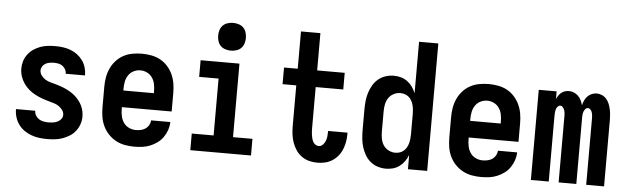

<svg xmlns="http://www.w3.org/2000/svg" viewBox="-48 -923 3596 1103"><g transform="rotate(5 1750.0 -371.0)"><path d="M249 8Q226 8 203 5Q180 2 158 -6Q136 -14 117 -27.5Q98 -41 84.5 -59.5Q71 -78 64 -100.5Q57 -123 57 -146V-148H168V-147Q168 -133 175.5 -120.5Q183 -108 195 -100.5Q207 -93 221 -90.5Q235 -88 249 -88Q262 -88 275.5 -90Q289 -92 301 -97.5Q313 -103 321.5 -114Q330 -125 330 -138Q330 -153 321 -165.5Q312 -178 300 -186.5Q288 -195 274 -199.5Q260 -204 245 -208Q223 -214 202 -221.5Q181 -229 161 -239.5Q141 -250 123.5 -265Q106 -280 93.5 -298.5Q81 -317 74 -338.5Q67 -360 67 -383Q67 -405 73.5 -426Q80 -447 93.5 -465Q107 -483 125.5 -495.5Q144 -508 164.5 -515.5Q185 -523 207 -525.5Q229 -528 251 -528Q274 -528 296 -525Q318 -522 339 -514Q360 -506 378 -492.5Q396 -479 409 -461Q422 -443 428.5 -421Q435 -399 435 -377V-375H324Q324 -388 317.5 -400Q311 -412 300.5 -419.5Q290 -427 277 -429.5Q264 -432 251 -432Q239 -432 226.5 -430Q214 -428 203 -422Q192 -416 185 -405Q178 -394 178 -382Q178 -366 188 -352.5Q198 -339 212 -330.5Q226 -322 242 -318Q258 -314 273.5 -309.5Q289 -305 304.5 -299.5Q320 -294 334.5 -287Q349 -280 362.5 -271.5Q376 -263 388 -252Q400 -241 410 -228Q420 -215 427 -200.5Q434 -186 437.5 -170Q441 -154 441 -138Q441 -115 433.5 -93.5Q426 -72 412 -54Q398 -36 378.5 -24Q359 -12 338 -4.5Q317 3 294 5.5Q271 8 249 8Z M752 8Q725 8 697.5 3Q670 -2 646 -15Q622 -28 603 -48Q584 -68 572 -93Q560 -118 555.5 -145.5Q551 -173 551 -200V-320Q551 -347 555.5 -374Q560 -401 571.5 -426Q583 -451 601.5 -471.5Q620 -492 644 -505Q668 -518 695.5 -523Q723 -528 750 -528Q777 -528 804.5 -523Q832 -518 856 -505Q880 -492 898.5 -471.5Q917 -451 928.5 -426Q940 -401 944.5 -374Q949 -347 949 -320V-212H662V-200Q662 -180 666.5 -159.5Q671 -139 682.5 -122.5Q694 -106 713 -97Q732 -88 752 -88Q767 -88 781.5 -91Q796 -94 808 -102Q820 -110 827.5 -123Q835 -136 836 -151H947Q946 -127 938.5 -105Q931 -83 917.5 -63.5Q904 -44 885 -30Q866 -16 844 -7Q822 2 799 5Q776 8 752 8ZM662 -308H838V-320Q838 -340 834 -360Q830 -380 818.5 -397Q807 -414 788.5 -423Q770 -432 750 -432Q730 -432 711.5 -423Q693 -414 681.5 -397Q670 -380 666 -360Q662 -340 662 -320Z M1075 0V-96H1201V-424H1089V-520H1313V-96H1425V0ZM1257 -590Q1241 -590 1225 -595Q1209 -600 1198 -611Q1187 -622 1182 -638Q1177 -654 1177 -670Q1177 -686 1182 -702Q1187 -718 1198 -729Q1209 -740 1225 -745Q1241 -750 1257 -750Q1273 -750 1289 -745Q1305 -740 1316 -729Q1327 -718 1332 -702Q1337 -686 1337 -670Q1337 -654 1332 -638Q1327 -622 1316 -611Q1305 -600 1289 -595Q1273 -590 1257 -590Z M1808 8Q1784 8 1760.5 2Q1737 -4 1717.5 -18Q1698 -32 1684.5 -52Q1671 -72 1663 -94.5Q1655 -117 1652 -141Q1649 -165 1649 -189V-424H1570V-520H1649V-735H1761V-520H1920V-424H1761V-189Q1761 -178 1761.5 -168Q1762 -158 1763.5 -148Q1765 -138 1767.5 -128Q1770 -118 1775 -109Q1780 -100 1788.5 -94Q1797 -88 1808 -88Q1821 -88 1831 -98Q1841 -108 1846 -121Q1851 -134 1852.5 -147.5Q1854 -161 1854 -175V-179H1966V-170Q1966 -147 1962 -125Q1958 -103 1949.5 -82Q1941 -61 1926.5 -43.5Q1912 -26 1893 -14Q1874 -2 1852 3Q1830 8 1808 8Z M2203 8Q2179 8 2155.5 0.5Q2132 -7 2113.5 -22.5Q2095 -38 2082.5 -59.5Q2070 -81 2063 -104Q2056 -127 2053.5 -151.5Q2051 -176 2051 -200V-320Q2051 -344 2053.5 -368.5Q2056 -393 2063 -416Q2070 -439 2082.5 -460.5Q2095 -482 2113.5 -497.5Q2132 -513 2155.5 -520.5Q2179 -528 2203 -528Q2224 -528 2244 -522.5Q2264 -517 2281 -504.5Q2298 -492 2310 -475Q2322 -458 2330 -438V-735H2441V0H2330V-82Q2322 -62 2310 -45Q2298 -28 2281 -15.5Q2264 -3 2244 2.5Q2224 8 2203 8ZM2249 -88Q2262 -88 2274.5 -92Q2287 -96 2297 -104.5Q2307 -113 2313.5 -124.5Q2320 -136 2323.5 -148.5Q2327 -161 2328.5 -174Q2330 -187 2330 -200V-320Q2330 -333 2328.5 -346Q2327 -359 2323.5 -371.5Q2320 -384 2313.5 -395.5Q2307 -407 2297 -415.5Q2287 -424 2274.5 -428Q2262 -432 2249 -432Q2229 -432 2210.5 -422.5Q2192 -413 2181 -396.5Q2170 -380 2166 -360Q2162 -340 2162 -320V-200Q2162 -180 2166 -160Q2170 -140 2181 -123.5Q2192 -107 2210.5 -97.5Q2229 -88 2249 -88Z M2752 8Q2725 8 2697.5 3Q2670 -2 2646 -15Q2622 -28 2603 -48Q2584 -68 2572 -93Q2560 -118 2555.5 -145.5Q2551 -173 2551 -200V-320Q2551 -347 2555.5 -374Q2560 -401 2571.5 -426Q2583 -451 2601.5 -471.5Q2620 -492 2644 -505Q2668 -518 2695.5 -523Q2723 -528 2750 -528Q2777 -528 2804.5 -523Q2832 -518 2856 -505Q2880 -492 2898.5 -471.5Q2917 -451 2928.5 -426Q2940 -401 2944.5 -374Q2949 -347 2949 -320V-212H2662V-200Q2662 -180 2666.5 -159.5Q2671 -139 2682.5 -122.5Q2694 -106 2713 -97Q2732 -88 2752 -88Q2767 -88 2781.5 -91Q2796 -94 2808 -102Q2820 -110 2827.5 -123Q2835 -136 2836 -151H2947Q2946 -127 2938.5 -105Q2931 -83 2917.5 -63.5Q2904 -44 2885 -30Q2866 -16 2844 -7Q2822 2 2799 5Q2776 8 2752 8ZM2662 -308H2838V-320Q2838 -340 2834 -360Q2830 -380 2818.5 -397Q2807 -414 2788.5 -423Q2770 -432 2750 -432Q2730 -432 2711.5 -423Q2693 -414 2681.5 -397Q2670 -380 2666 -360Q2662 -340 2662 -320Z M3039 0V-520H3142V-476Q3147 -487 3153.5 -496.5Q3160 -506 3169 -513.5Q3178 -521 3189.5 -524.5Q3201 -528 3213 -528Q3228 -528 3242 -522Q3256 -516 3266.5 -505.5Q3277 -495 3283.5 -481.5Q3290 -468 3294 -453Q3297 -467 3303.5 -481Q3310 -495 3320 -505.5Q3330 -516 3344 -522Q3358 -528 3373 -528Q3388 -528 3403 -521.5Q3418 -515 3428.5 -503Q3439 -491 3445 -476.5Q3451 -462 3454.5 -446.5Q3458 -431 3459.5 -415.5Q3461 -400 3461 -384V0H3358V-384Q3358 -393 3357 -401.5Q3356 -410 3353.5 -418Q3351 -426 3344.5 -433Q3338 -440 3330 -440Q3321 -440 3315 -433Q3309 -426 3306 -418Q3303 -410 3302 -401.5Q3301 -393 3301 -384V0H3199V-384Q3199 -393 3198 -401.5Q3197 -410 3194 -418Q3191 -426 3185 -433Q3179 -440 3170 -440Q3162 -440 3155.5 -433Q3149 -426 3146.5 -418Q3144 -410 3143 -401.5Q3142 -393 3142 -384V0Z"/></g></svg>

Font: Iosevka Web
Style: Bold
Weight: 700
Monospace: yes
Designer: Belleve Invis
Foundry: Belleve Invis
Version: Version 28.0.3; ttfautohint (v1.8.3)